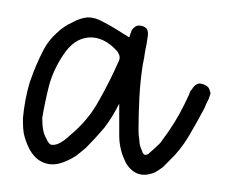

<svg xmlns="http://www.w3.org/2000/svg" viewBox="-20 -198 266 224"><path d="M80.1 -25.4Q74.2 -20.5 69.3 -16.6Q63.5 -12.7 56.6 -9.8Q43 -3.9 32.2 -7.8Q20.5 -11.7 13.7 -25.4Q9.8 -33.2 7.8 -42Q6.8 -47.9 6.8 -54.7Q6.8 -57.6 6.8 -60.5Q8.8 -82 14.6 -101.6Q21.5 -122.1 31.2 -140.6Q37.1 -151.4 45.9 -159.2Q53.7 -167 64.5 -171.9Q73.2 -176.8 82 -177.7Q82 -177.7 83 -177.7Q90.8 -177.7 99.6 -172.9Q107.4 -168.9 115.2 -164.1Q123 -159.2 130.9 -154.3Q130.9 -155.3 131.8 -157.2Q131.8 -158.2 132.8 -160.2Q133.8 -164.1 136.7 -166Q139.6 -168.9 144.5 -168Q149.4 -167 151.4 -164.1Q153.3 -160.2 152.3 -155.3Q151.4 -147.5 149.4 -138.7Q148.4 -130.9 146.5 -122.1Q143.6 -103.5 142.6 -84Q141.6 -64.5 141.6 -45.9Q141.6 -40 142.6 -34.2Q142.6 -28.3 145.5 -22.5Q146.5 -18.6 148.4 -17.6Q151.4 -16.6 154.3 -19.5Q161.1 -25.4 167 -31.2Q171.9 -38.1 176.8 -44.9Q183.6 -54.7 189.5 -65.4Q195.3 -76.2 200.2 -86.9Q201.2 -89.8 202.1 -91.8Q204.1 -93.8 205.1 -95.7Q208 -99.6 211.9 -100.6Q215.8 -100.6 219.7 -98.6Q223.6 -96.7 224.6 -92.8Q224.6 -91.8 225.6 -89.8Q225.6 -87.9 224.6 -85.9Q223.6 -82 221.7 -79.1Q219.7 -75.2 218.8 -72.3Q210 -55.7 200.2 -39.1Q190.4 -22.5 176.8 -9.8Q172.9 -5.9 169.9 -2.9Q166 0 161.1 2.9Q154.3 5.9 148.4 5.9Q144.5 5.9 141.6 4.9Q132.8 2 127 -7.8Q123 -15.6 121.1 -23.4Q119.1 -31.2 119.1 -40Q119.1 -44.9 119.1 -48.8Q119.1 -53.7 119.1 -57.6Q119.1 -61.5 119.1 -66.4Q119.1 -71.3 119.1 -77.1Q111.3 -61.5 101.6 -48.8Q90.8 -36.1 80.1 -25.4ZM34.2 -36.1Q36.1 -31.2 39.1 -29.3Q43 -28.3 47.9 -30.3Q51.8 -32.2 54.7 -34.2Q58.6 -37.1 61.5 -40Q83 -57.6 95.7 -81.1Q108.4 -103.5 119.1 -127.9Q120.1 -130.9 119.1 -133.8Q118.2 -135.7 117.2 -137.7Q101.6 -155.3 84 -154.3Q66.4 -153.3 53.7 -133.8Q42 -116.2 37.1 -97.7Q32.2 -78.1 29.3 -60.5Q29.3 -51.8 30.3 -46.9Q31.2 -41 34.2 -36.1Z"/></svg>

Font: Chain Script-Pehr4
Style: Regular
Weight: 400
Designer: Pehr
Version: Version 1.0